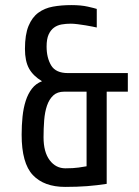

<svg xmlns="http://www.w3.org/2000/svg" viewBox="-20 -727 547 754"><path d="M65 -198Q65 -235 68.5 -269Q72 -303 81 -331Q90 -359 105.5 -379Q121 -399 145 -408Q110 -429 94 -458Q78 -487 78 -535Q78 -591 92 -625Q106 -659 130.5 -677Q155 -695 188 -701Q221 -707 260 -707Q298 -707 324.5 -701Q351 -695 360 -692V-619Q356 -620 343.5 -622.5Q331 -625 316 -627.5Q301 -630 285 -632Q269 -634 258 -634Q239 -634 222 -631Q205 -628 192 -618.5Q179 -609 171 -591.5Q163 -574 163 -544Q163 -500 181 -470Q199 -440 247 -440H482V-367H399V-5Q361 1 322 4Q283 7 236 7Q153 7 109 -39.5Q65 -86 65 -198ZM237 -66Q268 -66 288.5 -69Q309 -72 320 -74V-367H232Q205 -367 189 -352Q173 -337 164.5 -312Q156 -287 153.5 -254.5Q151 -222 151 -188Q151 -130 175 -98Q199 -66 237 -66Z"/></svg>

Font: Share
Style: Regular
Weight: 400
Designer: Ralph du Carrois
Version: Version 1.001